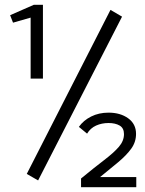

<svg xmlns="http://www.w3.org/2000/svg" viewBox="-20 -706 603 796"><path d="M107 -380V-633L34 -612L22 -643L120 -686H158V-380ZM138 42 91 15 438 -665 486 -637ZM316 70V34Q372 -12 412 -42.5Q452 -73 473 -97.5Q494 -122 494 -150Q494 -175 476 -185.5Q458 -196 430 -196Q402 -196 378.5 -185.5Q355 -175 341 -152L307 -180Q326 -207 358 -223Q390 -239 430 -239Q479 -239 511.5 -215.5Q544 -192 544 -151Q544 -117 524 -89.5Q504 -62 470.5 -34Q437 -6 395 28H545V70Z"/></svg>

Font: Inconsolata SemiExpanded
Style: Regular
Weight: 400
Width: 6
Monospace: yes
Designer: Raph Levien, Cyreal, Brenton Simpson
Foundry: Raph Levien, Cyreal, Google
Version: Version 3.100; ttfautohint (v1.8.4.7-5d5b)